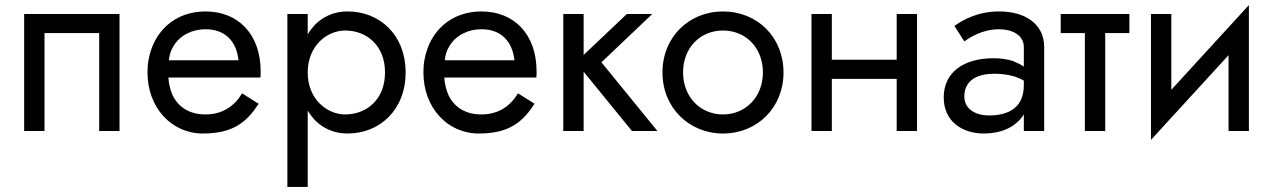

<svg xmlns="http://www.w3.org/2000/svg" viewBox="-20 -515 5011 755"><path d="M450 -460H75V0H155V-385H370V0H450Z M932 -148C902 -98 855 -65 788 -65C728 -65 683 -91 659 -140C650 -160 644 -183 642 -210H1004C1005 -218 1005 -226 1005 -234C1005 -379 918 -470 788 -470C669 -470 584 -393 564 -279C561 -263 560 -247 560 -230C560 -92 654 10 778 10C898 10 951 -36 997 -107ZM644 -278C646 -299 652 -318 663 -335C688 -376 735 -400 788 -400C868 -400 910 -350 918 -278Z M1190 220V-80C1205 -55 1224 -34 1247 -19C1276 0 1309 10 1347 10C1472 10 1575 -82 1575 -230C1575 -379 1472 -470 1347 -470C1309 -470 1276 -460 1247 -441C1224 -426 1205 -405 1190 -380V-460H1110V220ZM1494 -230C1494 -124 1422 -65 1337 -65C1267 -65 1190 -124 1190 -230C1190 -336 1267 -395 1337 -395C1422 -395 1494 -336 1494 -230Z M2017 -148C1987 -98 1940 -65 1873 -65C1813 -65 1768 -91 1744 -140C1735 -160 1729 -183 1727 -210H2089C2090 -218 2090 -226 2090 -234C2090 -379 2003 -470 1873 -470C1754 -470 1669 -393 1649 -279C1646 -263 1645 -247 1645 -230C1645 -92 1739 10 1863 10C1983 10 2036 -36 2082 -107ZM1729 -278C1731 -299 1737 -318 1748 -335C1773 -376 1820 -400 1873 -400C1953 -400 1995 -350 2003 -278Z M2195 -460V0H2275V-233L2465 0H2565L2345 -270L2545 -460H2445L2275 -299V-460Z M2585 -230C2585 -92 2689 10 2823 10C2958 10 3061 -92 3061 -230C3061 -369 2958 -470 2823 -470C2689 -470 2585 -369 2585 -230ZM2666 -230C2666 -327 2733 -395 2823 -395C2913 -395 2980 -327 2980 -230C2980 -135 2913 -65 2823 -65C2733 -65 2666 -135 2666 -230Z M3506 -460V-280H3251V-460H3171V0H3251V-205H3506V0H3586V-460Z M3772 -352C3794 -368 3843 -400 3909 -400C3960 -400 4006 -377 4006 -330V-253C3995 -261 3980 -268 3963 -275C3942 -282 3916 -286 3887 -286C3767 -286 3691 -229 3691 -132C3691 -38 3763 10 3849 10C3913 10 3967 -12 3999 -55C4002 -58 4004 -62 4006 -66V0H4086V-330C4086 -419 4014 -470 3909 -470C3826 -470 3768 -438 3733 -413ZM3772 -135C3772 -191 3811 -225 3891 -225C3920 -225 3947 -221 3970 -214C3982 -210 3994 -205 4006 -198V-180C4006 -94 3949 -61 3869 -61C3815 -61 3772 -87 3772 -135Z M4151 -460V-385H4246V0H4326V-385H4421V-460Z M4586 -460H4506V35L4811 -298V0H4891V-495L4586 -162Z"/></svg>

Font: Jost
Style: Regular
Weight: 400
Version: Version 3.710